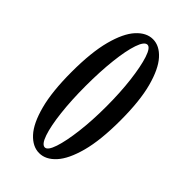

<svg xmlns="http://www.w3.org/2000/svg" viewBox="-223 -781 861 861"><g transform="rotate(45 208.0 -350.0)"><path d="M208 11.5Q166.5 11.5 131.2 -26.8Q96 -65 74.8 -145Q53.5 -225 53.5 -349Q53.5 -473.5 74.8 -553.5Q96 -633.5 131.2 -672.2Q166.5 -711 208 -711Q249.5 -711 284.5 -672.2Q319.5 -633.5 341 -553.5Q362.5 -473.5 362.5 -349Q362.5 -225 341 -145Q319.5 -65 284.5 -26.8Q249.5 11.5 208 11.5ZM208 -24.5Q226 -24.5 240.8 -69Q255.5 -113.5 264.5 -187.2Q273.5 -261 273.5 -349Q273.5 -437.5 264.5 -511.8Q255.5 -586 240.8 -631Q226 -676 208 -676Q189 -676 174 -632Q159 -588 150.8 -514Q142.5 -440 142.5 -349Q142.5 -258.5 151 -184.8Q159.5 -111 174.2 -67.8Q189 -24.5 208 -24.5Z"/></g></svg>

Font: Imbue 10pt Medium
Style: Regular
Weight: 500
Designer: Tyler Finck
Foundry: Etcetera Type Company
Version: Version 1.102; ttfautohint (v1.8.3)